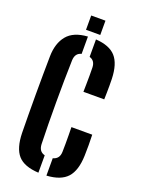

<svg xmlns="http://www.w3.org/2000/svg" viewBox="-172 -1000 792 1082"><g transform="rotate(20 224.0 -459.0)"><path d="M203 8.6Q115.9 3.9 79 -38.1Q42.1 -80 40 -170.8Q39.2 -221.1 38.7 -279.8Q38.2 -338.5 38.2 -400.1Q38.2 -461.6 38.7 -520.5Q39.2 -579.5 40 -630.4Q41.4 -708.9 79.9 -755.6Q118.4 -802.4 203 -807.8V-704Q184.4 -699.4 175.1 -686.5Q165.8 -673.7 164.8 -652.2Q162.9 -593.1 162.2 -529.2Q161.4 -465.3 161.4 -399.9Q161.4 -334.6 162.2 -270.8Q162.9 -207 164.8 -148.3Q165.8 -126.5 175.1 -113.5Q184.3 -100.4 203 -95.6ZM251.1 8.6V-95.7Q270.2 -100.5 280.1 -113.6Q289.9 -126.8 290.4 -148.3Q290.9 -169.1 291.1 -195.8Q291.2 -222.5 290.9 -249.1Q290.6 -275.8 290.1 -296.5H414.9Q416.1 -267 416.1 -233.7Q416.2 -200.4 415.2 -170.8Q412.4 -80.7 374.2 -38.6Q336 3.6 251.1 8.6ZM285.5 -506.6Q286 -527.3 286.4 -553.3Q286.9 -579.3 286.9 -605.5Q286.9 -631.6 286.4 -652.2Q285.9 -672.8 277.1 -685.7Q268.2 -698.6 251.1 -703.5V-808.1Q333.5 -803.1 371 -761.2Q408.4 -719.3 411.2 -629.6Q411.7 -612.4 411.7 -590.2Q411.7 -568 411.3 -546Q410.8 -523.9 410.3 -506.6ZM179.7 -840V-925.7H265.2V-840Z"/></g></svg>

Font: Big Shoulders Stencil Display SC Thin
Style: Regular
Weight: 100
Designer: Patric King
Foundry: XO Type Co
Version: Version 2.001